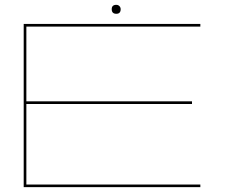

<svg xmlns="http://www.w3.org/2000/svg" viewBox="-20 -774 961 794"><path d="M78 0V-675H808.5V-664H89V-355H774V-344H89V-11H808.5V0ZM461 -717Q442 -717 442 -736Q442 -754 461 -754Q468.5 -754 473.8 -748.8Q479 -743.5 479 -736Q479 -717 461 -717Z"/></svg>

Font: Anybody UltraExpanded Thin
Style: Regular
Weight: 100
Width: 9
Designer: Tyler Finck
Foundry: Etcetera Type Company
Version: Version 1.010; ttfautohint (v1.8.3) -l 8 -r 50 -G 200 -x 14 